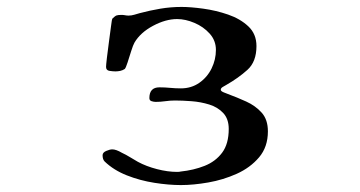

<svg xmlns="http://www.w3.org/2000/svg" viewBox="-20 -533 1040 554"><path d="M753 -154Q753 -188 735 -208Q717 -228 690.5 -240Q664 -252 637 -262Q634 -263 625.5 -266.5Q617 -270 617 -274Q617 -279 623.5 -282.5Q630 -286 633 -288Q668 -308 694 -331.5Q720 -355 720 -400Q720 -435 696.5 -457Q673 -479 638 -491Q603 -503 566.5 -508Q530 -513 504 -513Q473 -513 443 -508Q413 -503 383 -495Q376 -493 367.5 -490.5Q359 -488 351 -488Q346 -488 341 -489Q336 -490 331 -490Q321 -490 316.5 -488.5Q312 -487 304 -479Q303 -478 300.5 -458.5Q298 -439 294.5 -413.5Q291 -388 288.5 -366.5Q286 -345 286 -340Q286 -330 296 -328.5Q306 -327 313 -327Q320 -327 327 -328.5Q334 -330 340 -334Q343 -337 348 -352.5Q353 -368 358.5 -385.5Q364 -403 368 -410Q385 -439 421.5 -458.5Q458 -478 491 -478Q515 -478 541 -467Q567 -456 585 -436Q603 -416 603 -389Q603 -361 590.5 -335.5Q578 -310 555 -294Q532 -278 502 -278Q486 -278 471 -279.5Q456 -281 440 -281Q411 -281 411 -250Q411 -243 417.5 -241Q424 -239 429 -239Q443 -239 457 -241Q471 -243 485 -243Q506 -243 532.5 -241Q559 -239 583.5 -231.5Q608 -224 624 -207Q640 -190 640 -161Q640 -118 621 -92.5Q602 -67 570.5 -54.5Q539 -42 501 -38Q498 -37 491 -37Q464 -37 433 -45Q402 -53 378 -66Q369 -71 356 -79Q343 -87 332 -92Q315 -102 304 -102Q297 -102 286.5 -97.5Q276 -93 276 -85Q276 -73 282 -67Q308 -42 346 -27Q384 -12 425.5 -5.5Q467 1 502 1Q538 1 581 -6.5Q624 -14 663 -31.5Q702 -49 727.5 -79Q753 -109 753 -154Z"/></svg>

Font: UoqMunThenKhung
Style: Regular
Weight: 400
Designer: Font-Kai, 金井和夫, 宇文滿月
Foundry: Kazuo Kanai, Moonlit Owen
Version: Version 1.197